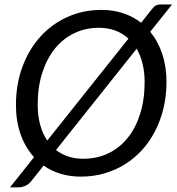

<svg xmlns="http://www.w3.org/2000/svg" viewBox="-20 -768 776 843"><path d="M711 -409Q711 -348 698 -293.5Q685 -239 661.2 -192.8Q637.5 -146.5 603.8 -109.5Q570 -72.5 528.2 -46.5Q486.5 -20.5 437.8 -6.5Q389 7.5 335.5 7.5Q287 7.5 246 -5Q205 -17.5 171.5 -41L117 27.5Q105 42.5 89.8 48.5Q74.5 54.5 61 54.5H24L129.5 -78Q91 -120 70.5 -178.2Q50 -236.5 50 -306.5Q50 -398 78.5 -474.8Q107 -551.5 157.2 -607Q207.5 -662.5 276.2 -693.5Q345 -724.5 425.5 -724.5Q477.5 -724.5 521.2 -709.8Q565 -695 599.5 -668L644 -724Q649.5 -731 654 -735.8Q658.5 -740.5 663.2 -743.2Q668 -746 673.8 -747.2Q679.5 -748.5 687.5 -748.5H735.5L639.5 -628.5Q674 -586.5 692.5 -530.8Q711 -475 711 -409ZM145.5 -309Q145.5 -260.5 156.2 -220.8Q167 -181 187.5 -151L544 -598.5Q519 -621.5 486.5 -633.8Q454 -646 414.5 -646Q355.5 -646 306 -622.2Q256.5 -598.5 221 -554.5Q185.5 -510.5 165.5 -448.2Q145.5 -386 145.5 -309ZM615 -407Q615 -451 606 -487.8Q597 -524.5 580 -554L226 -109.5Q250 -90.5 279.8 -80.8Q309.5 -71 345.5 -71Q405.5 -71 455 -94.5Q504.5 -118 540 -161.8Q575.5 -205.5 595.2 -267.8Q615 -330 615 -407Z"/></svg>

Font: LatoHex
Style: Italic
Weight: 400
Italic angle: -7°
Designer: Lukasz Dziedzic
Foundry: tyPoland Lukasz Dziedzic
Version: Version 1.104; Western+Polish opensource